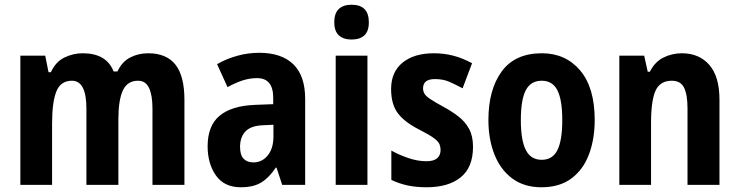

<svg xmlns="http://www.w3.org/2000/svg" viewBox="-20 -781 3123 811"><path d="M606 -556Q683 -556 721 -508Q759 -460 759 -359V0H624V-322Q624 -379 609.5 -409.5Q595 -440 563 -440Q518 -440 499 -399Q480 -358 480 -277V0H345V-322Q345 -440 284 -440Q236 -440 218 -394.5Q200 -349 200 -260V0H66V-546H171L185 -476H195Q215 -520 252 -538Q289 -556 329 -556Q430 -556 460 -479H476Q495 -520 529.5 -538Q564 -556 606 -556Z M1075 -558Q1169 -558 1219 -509.5Q1269 -461 1269 -363V0H1172L1148 -73H1145Q1117 -31 1084 -10.5Q1051 10 997 10Q927 10 892 -40Q857 -90 857 -163Q857 -250 907.5 -292Q958 -334 1056 -338L1134 -341V-368Q1134 -451 1066 -451Q1035 -451 1005.5 -441.5Q976 -432 941 -413L897 -510Q937 -533 982.5 -545.5Q1028 -558 1075 -558ZM1091 -252Q1040 -250 1017 -226Q994 -202 994 -161Q994 -126 1009 -110.5Q1024 -95 1050 -95Q1087 -95 1111 -124.5Q1135 -154 1135 -205V-254Z M1465 -761Q1538 -761 1538 -687Q1538 -649 1519 -631.5Q1500 -614 1465 -614Q1431 -614 1411.5 -631.5Q1392 -649 1392 -687Q1392 -725 1411 -743Q1430 -761 1465 -761ZM1532 -546V0H1398V-546Z M1978 -161Q1978 -74 1926 -32Q1874 10 1782 10Q1738 10 1702.5 2.5Q1667 -5 1633 -21V-145Q1665 -127 1704.5 -113.5Q1744 -100 1781 -100Q1812 -100 1826.5 -112.5Q1841 -125 1841 -148Q1841 -160 1836.5 -171.5Q1832 -183 1813.5 -197Q1795 -211 1752 -233Q1690 -264 1661 -302Q1632 -340 1632 -405Q1632 -477 1680.5 -516.5Q1729 -556 1813 -556Q1855 -556 1894 -546Q1933 -536 1974 -514L1934 -408Q1904 -424 1878 -435.5Q1852 -447 1817 -447Q1767 -447 1767 -408Q1767 -396 1772.5 -386Q1778 -376 1796 -363.5Q1814 -351 1853 -330Q1888 -311 1916.5 -289Q1945 -267 1961.5 -236.5Q1978 -206 1978 -161Z M2492 -274Q2492 -194 2468 -129.5Q2444 -65 2394 -27.5Q2344 10 2267 10Q2194 10 2144 -27Q2094 -64 2068.5 -128.5Q2043 -193 2043 -274Q2043 -402 2099 -479Q2155 -556 2269 -556Q2369 -556 2430.5 -483.5Q2492 -411 2492 -274ZM2180 -273Q2180 -189 2201 -147.5Q2222 -106 2268 -106Q2314 -106 2334.5 -147Q2355 -188 2355 -274Q2355 -359 2334.5 -399.5Q2314 -440 2268 -440Q2222 -440 2201 -400Q2180 -360 2180 -273Z M2860 -556Q2933 -556 2976 -507Q3019 -458 3019 -360V0H2884V-323Q2884 -381 2869.5 -410.5Q2855 -440 2818 -440Q2768 -440 2749 -398Q2730 -356 2730 -262V0H2596V-546H2701L2716 -478H2725Q2746 -520 2782.5 -538Q2819 -556 2860 -556Z"/></svg>

Font: Noto Sans Tamil Condensed
Style: Bold
Weight: 700
Width: 3
Designer: Jelle Bosma - Monotype Design Team
Foundry: Monotype Imaging Inc.
Version: Version 2.004; ttfautohint (v1.8.4.7-5d5b)